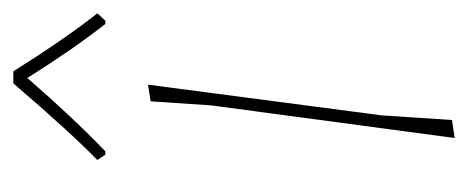

<svg xmlns="http://www.w3.org/2000/svg" viewBox="-227 -471 702 288"><g transform="rotate(-90 124.0 -327.0)"><path d="M36 -520 28 -532Q70 -573 143 -658H161Q210 -580 248 -532L237 -520H232Q193 -570 151 -637Q92 -569 41 -520ZM141 -456 95 -106 88 0 61 4 110 -362 116 -452Z"/></g></svg>

Font: Alegreya Sans Thin
Style: Italic
Weight: 100
Italic angle: -7°
Designer: Juan Pablo del Peral
Foundry: Huerta Tipografica
Version: Version 2.007